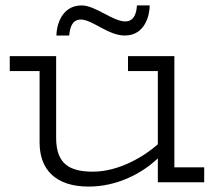

<svg xmlns="http://www.w3.org/2000/svg" viewBox="-20 -672 793 708"><path d="M733 -55H623V-465H452V-410H562V-140C514 -97 420 -39 323 -39C239 -39 187 -65 187 -164V-465H16V-410H126V-146C126 -47 185 16 307 16C409 16 501 -30 562 -88V0H733ZM485 -652C484 -638 481 -593 442 -593C396 -593 332 -652 281 -652C205 -652 188 -574 188 -541H235C237 -554 239 -600 278 -600C320 -600 379 -541 440 -541C516 -541 532 -618 532 -652Z"/></svg>

Font: Stint Ultra Expanded
Style: Regular
Weight: 400
Width: 7
Designer: Astigmatic (AOETI)
Foundry: Astigmatic (AOETI)
Version: Version 1.000